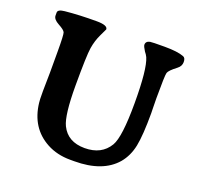

<svg xmlns="http://www.w3.org/2000/svg" viewBox="-121 -812 978 950"><g transform="rotate(20 367.5 -336.5)"><path d="M342.8 7.8Q272.9 7.8 218.8 -21.5Q116.2 -77.1 101.6 -204.6L100.1 -224.6Q99.6 -234.9 99.6 -265.1L101.1 -363.3V-472.7Q101.1 -562.5 96.2 -574Q91.3 -585.4 60.8 -601.8Q30.3 -618.2 30.3 -638.2V-653.8Q30.3 -670.4 66.4 -673.8Q139.6 -681.2 231 -681.2Q289.6 -681.2 289.6 -659.2Q289.6 -658.2 272.2 -622.6Q254.9 -586.9 248.3 -545.7Q241.7 -504.4 241.7 -347.4Q241.7 -190.4 266.1 -140.6Q300.3 -70.8 389.2 -70.8Q478 -70.8 517.6 -137.2Q546.4 -185.5 546.4 -364.5Q546.4 -543.5 522.5 -598.1L515.6 -610.4L507.3 -621.6Q492.7 -644.5 492.7 -652.8Q492.7 -671.4 514.6 -675.8Q523.9 -677.7 591.6 -677.7Q659.2 -677.7 691.9 -665Q705.1 -660.2 705.1 -638.4Q705.1 -616.7 686.5 -602.5Q647.9 -573.2 643.6 -558.8Q639.2 -544.4 639.2 -424.3L640.1 -366.2L640.6 -346.7Q640.6 -229.5 628.9 -171.9Q617.2 -114.3 583 -73.7Q512.7 7.8 363.8 7.8Z"/></g></svg>

Font: Averia Serif Libre RX
Style: Bold
Weight: 700
Version: Version 1.002